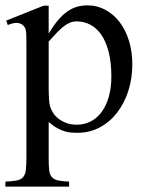

<svg xmlns="http://www.w3.org/2000/svg" viewBox="-26 -480 546 715"><path d="M466.8 -240.7Q466.8 -188 451.9 -141.6Q437 -95.2 409.9 -60.3Q382.8 -25.4 345.2 -5.4Q307.6 14.6 261.7 14.6Q251 14.6 238.8 13.7Q226.6 12.7 213.4 8.5Q200.2 4.4 185.5 -3.7Q170.9 -11.7 155.3 -25.9V109.4Q155.3 135.7 157 152.3Q158.7 168.9 166.3 178.5Q173.8 188 189.2 191.7Q204.6 195.3 231.4 196.3V214.8H-5.9V196.3Q21.5 195.3 37.1 191.9Q52.7 188.5 60.5 179Q68.4 169.4 70.3 152.3Q72.3 135.3 72.3 107.4V-315.9Q72.3 -334.5 72 -346.4Q71.8 -358.4 70.3 -366.5Q68.8 -374.5 65.4 -379.4Q62 -384.3 56.2 -388.7Q48.3 -394 36.4 -394.8Q24.4 -395.5 2.9 -386.7L-2.9 -403.3L136.7 -459H155.3V-354.5Q172.4 -383.8 189.5 -404.1Q206.5 -424.3 224.1 -436.8Q241.7 -449.2 260.3 -454.6Q278.8 -460 299.3 -460Q336.4 -460 367.2 -443.1Q397.9 -426.3 420.2 -396.7Q442.4 -367.2 454.6 -327.1Q466.8 -287.1 466.8 -240.7ZM388.7 -194.3Q388.7 -248.5 378.4 -287.6Q368.2 -326.7 350.6 -351.6Q333 -376.5 309.6 -388.4Q286.1 -400.4 259.8 -400.4Q245.1 -400.4 232.7 -394.8Q220.2 -389.2 208 -379.2Q195.8 -369.1 183.1 -355.5Q170.4 -341.8 155.3 -325.2V-157.7Q155.3 -105.5 159.7 -86.4Q163.1 -73.7 170.9 -61Q178.7 -48.3 191.4 -38.3Q204.1 -28.3 221.2 -22Q238.3 -15.6 259.8 -15.6Q288.6 -15.6 312.3 -28.1Q335.9 -40.5 352.8 -63.5Q369.6 -86.4 379.2 -119.6Q388.7 -152.8 388.7 -194.3Z"/></svg>

Font: Doulos SIL CyrE
Style: Regular
Weight: 400
Designer: Walt Agee, Victor Gaultney, Peter Martin, Debbi Hosken, Becca Hirsbrunner
Foundry: SIL International
Version: Version 5.000